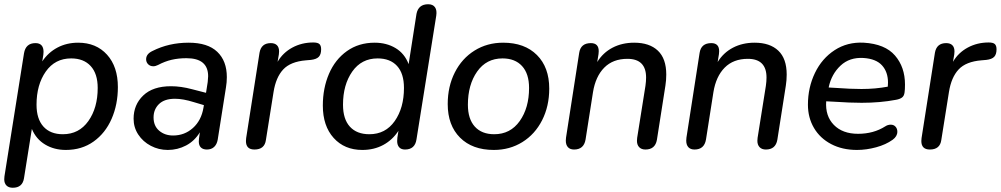

<svg xmlns="http://www.w3.org/2000/svg" viewBox="-20 -697 4712 904"><path d="M0 147Q0 138 1 133L93 -446Q101 -494 147 -494Q166 -494 175.5 -483.5Q185 -473 185 -453Q185 -444 184 -439L179 -408Q207 -450 250.5 -473Q294 -496 348 -496Q433 -496 484 -439.5Q535 -383 535 -287Q535 -205 505.5 -137.5Q476 -70 420.5 -30.5Q365 9 290 9Q235 9 192.5 -16.5Q150 -42 130 -90L93 142Q86 187 40 187Q21 187 10.5 176.5Q0 166 0 147ZM440 -283Q440 -350 407 -386Q374 -422 315 -422Q239 -422 195.5 -360Q152 -298 152 -204Q152 -137 184.5 -101Q217 -65 276 -65Q352 -65 396 -127Q440 -189 440 -283Z M609 -138Q609 -204 654.5 -247.5Q700 -291 785 -291Q832 -291 884 -277L950 -260L958 -311Q960 -331 960 -338Q960 -423 858 -423Q820 -423 788 -415.5Q756 -408 724 -391Q712 -385 702 -385Q687 -385 677.5 -394.5Q668 -404 668 -418Q668 -443 698 -457Q775 -496 868 -496Q958 -496 1003 -453Q1048 -410 1048 -334Q1048 -309 1044 -286L1005 -39Q1001 -17 988 -5Q975 7 954 7Q936 7 926 -2.5Q916 -12 916 -31Q916 -40 917 -45L921 -74Q896 -33 856 -12Q816 9 770 9Q727 9 690 -10.5Q653 -30 631 -63.5Q609 -97 609 -138ZM795 -59Q849 -59 888.5 -94.5Q928 -130 938 -190L940 -202L893 -216Q842 -232 804 -232Q754 -232 728.5 -207Q703 -182 703 -144Q703 -104 729.5 -81.5Q756 -59 795 -59Z M1138 -33Q1138 -42 1139 -47L1202 -449Q1210 -494 1255 -494Q1274 -494 1284 -484Q1294 -474 1294 -455Q1294 -446 1293 -441L1287 -406Q1312 -449 1356.5 -473Q1401 -497 1455 -497Q1476 -497 1484 -489.5Q1492 -482 1492 -465Q1492 -441 1481 -429.5Q1470 -418 1444 -415L1421 -413Q1348 -407 1313.5 -370Q1279 -333 1268 -264L1232 -38Q1226 7 1178 7Q1138 7 1138 -33Z M1500 -200Q1500 -282 1529 -349.5Q1558 -417 1613.5 -456.5Q1669 -496 1744 -496Q1800 -496 1842.5 -470.5Q1885 -445 1904 -395L1941 -632Q1950 -677 1996 -677Q2018 -677 2028 -663Q2038 -649 2034 -623L1941 -41Q1934 7 1887 7Q1869 7 1859.5 -3.5Q1850 -14 1850 -33Q1850 -43 1851 -49L1856 -81Q1828 -38 1784.5 -14.5Q1741 9 1686 9Q1602 9 1551 -47.5Q1500 -104 1500 -200ZM1882 -283Q1882 -351 1849.5 -386.5Q1817 -422 1758 -422Q1682 -422 1638.5 -360Q1595 -298 1595 -204Q1595 -136 1627.5 -100.5Q1660 -65 1719 -65Q1795 -65 1838.5 -127Q1882 -189 1882 -283Z M2088 -207Q2088 -290 2121.5 -356Q2155 -422 2214.5 -459Q2274 -496 2349 -496Q2450 -496 2508 -438Q2566 -380 2566 -280Q2566 -197 2532.5 -131Q2499 -65 2439.5 -28Q2380 9 2305 9Q2204 9 2146 -49Q2088 -107 2088 -207ZM2471 -283Q2471 -350 2438 -386Q2405 -422 2346 -422Q2270 -422 2226.5 -360Q2183 -298 2183 -204Q2183 -137 2215.5 -101Q2248 -65 2307 -65Q2383 -65 2427 -127Q2471 -189 2471 -283Z M2644 -35Q2644 -44 2645 -49L2707 -448Q2714 -494 2762 -494Q2799 -494 2799 -456Q2799 -447 2798 -442L2792 -405Q2819 -449 2864 -472.5Q2909 -496 2966 -496Q3038 -496 3077.5 -458.5Q3117 -421 3117 -346Q3117 -319 3113 -294L3073 -39Q3065 7 3019 7Q3000 7 2989.5 -4Q2979 -15 2979 -34Q2979 -43 2980 -48L3019 -293Q3022 -314 3022 -332Q3022 -420 2934 -420Q2866 -420 2825 -378.5Q2784 -337 2772 -263L2737 -40Q2729 7 2683 7Q2664 7 2654 -4Q2644 -15 2644 -35Z M3211 -35Q3211 -44 3212 -49L3274 -448Q3281 -494 3329 -494Q3366 -494 3366 -456Q3366 -447 3365 -442L3359 -405Q3386 -449 3431 -472.5Q3476 -496 3533 -496Q3605 -496 3644.5 -458.5Q3684 -421 3684 -346Q3684 -319 3680 -294L3640 -39Q3632 7 3586 7Q3567 7 3556.5 -4Q3546 -15 3546 -34Q3546 -43 3547 -48L3586 -293Q3589 -314 3589 -332Q3589 -420 3501 -420Q3433 -420 3392 -378.5Q3351 -337 3339 -263L3304 -40Q3296 7 3250 7Q3231 7 3221 -4Q3211 -15 3211 -35Z M3784 -204Q3784 -285 3817 -353.5Q3850 -422 3910 -461Q3970 -500 4047 -496Q4147 -490 4194 -435.5Q4241 -381 4241 -299Q4241 -275 4239 -262Q4237 -245 4226.5 -237.5Q4216 -230 4198 -227Q4124 -213 4037 -213Q3982 -213 3909 -218L3870 -220Q3865 -151 3906 -109Q3947 -67 4020 -67Q4093 -67 4148 -102Q4160 -110 4174 -110Q4188 -110 4196.5 -100.5Q4205 -91 4205 -77Q4205 -55 4183 -39Q4151 -16 4105 -3.5Q4059 9 4015 9Q3946 9 3893.5 -18.5Q3841 -46 3812.5 -94.5Q3784 -143 3784 -204ZM3917 -283Q3985 -278 4036 -278Q4102 -278 4160 -289Q4161 -296 4161 -308Q4161 -358 4133 -389Q4105 -420 4046 -424Q3980 -428 3937.5 -388Q3895 -348 3882 -287V-285Z M4318 -33Q4318 -42 4319 -47L4382 -449Q4390 -494 4435 -494Q4454 -494 4464 -484Q4474 -474 4474 -455Q4474 -446 4473 -441L4467 -406Q4492 -449 4536.5 -473Q4581 -497 4635 -497Q4656 -497 4664 -489.5Q4672 -482 4672 -465Q4672 -441 4661 -429.5Q4650 -418 4624 -415L4601 -413Q4528 -407 4493.5 -370Q4459 -333 4448 -264L4412 -38Q4406 7 4358 7Q4318 7 4318 -33Z"/></svg>

Font: SN Pro
Style: Italic
Weight: 400
Italic angle: -9°
Designer: Tobias Whetton
Foundry: Supernotes
Version: Version 1.003